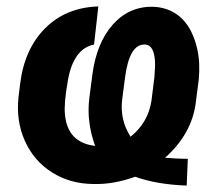

<svg xmlns="http://www.w3.org/2000/svg" viewBox="-20 -559 671 593"><path d="M556.6 14.2Q462.9 10.7 397.5 -13.2Q330.1 11.2 268.6 9.3Q196.8 8.8 140.9 -26.4Q85 -61.5 57.1 -123.3Q29.3 -185.1 37.1 -258.3L42 -298.8Q55.2 -407.7 119.6 -471.9Q184.1 -536.1 283.7 -539.1L270.5 -421.4Q206.5 -408.7 189.5 -309.6Q176.8 -237.3 180.7 -204.6Q189 -118.2 273.9 -108.4Q260.3 -145 255.9 -182.6Q251 -218.8 256.3 -259.3L265.1 -327.1Q277.8 -425.8 328.1 -482.7Q378.4 -539.6 452.6 -538.1Q494.1 -536.6 525.6 -514.9Q557.1 -493.2 575 -451.7Q592.8 -410.2 595.2 -362.8Q596.2 -336.9 593.8 -312.5L584.5 -240.7Q571.8 -144.5 489.7 -71.8Q530.8 -68.4 560.1 -68.4ZM357.4 -252Q349.6 -189 383.3 -136.7Q437.5 -180.2 447.8 -248L457 -321.8L459 -357.4Q459 -419.9 428.2 -421.4Q379.9 -424.3 366.2 -319.8Z"/></svg>

Font: RobotoInd
Style: Bold Italic
Weight: 700
Italic angle: -12°
Designer: Google
Version: Version 2.001150; 2014